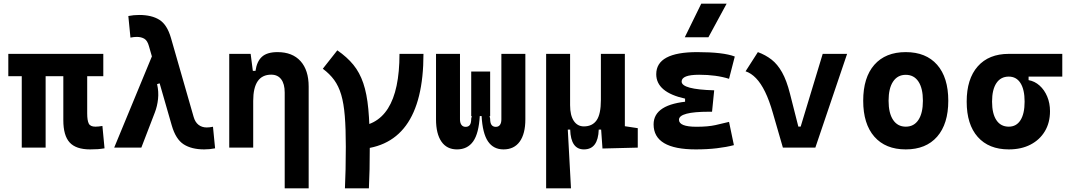

<svg xmlns="http://www.w3.org/2000/svg" viewBox="-20 -815 5899 1060"><path d="M477.5 9.8Q399.3 9.8 364.4 -28.6Q329.6 -66.9 329.6 -151.4V-517.6H461.4V-189Q461.4 -150.4 469.9 -133.1Q478.4 -115.7 506.8 -115.7Q515.1 -115.7 524.3 -116.7Q533.4 -117.7 545.4 -119.6L557.1 3.9Q536.6 7.3 520 8.5Q503.4 9.8 477.5 9.8ZM100.1 0V-517.6H231.9V0ZM25.9 -394.5V-517.6H550.3V-394.5Z M1107.4 9.8Q1037.6 9.8 993.9 -18.3Q950.2 -46.4 928.2 -122.6L802.2 -560.5Q793.9 -590.8 776.9 -601.1Q759.8 -611.3 734.9 -611.3Q719.7 -611.3 700.2 -607.4L688.5 -726.6Q717.3 -732.4 748.5 -732.4Q817.4 -732.4 860.1 -705.6Q902.8 -678.7 923.8 -605.5L1048.8 -170.4Q1057.1 -140.6 1075.9 -126Q1094.7 -111.3 1121.1 -111.3Q1136.2 -111.3 1155.8 -115.2L1167.5 3.9Q1138.7 9.8 1107.4 9.8ZM610.4 0 822.3 -512.7 913.1 -370.6 847.2 -350.6Q856.9 -308.6 852.5 -268.3Q848.1 -228 835 -194.3L760.3 0Z M1551.8 224.6V-304.2Q1551.8 -351.6 1532.5 -377.2Q1513.2 -402.8 1477.4 -402.8Q1377.9 -402.8 1377.9 -258.3L1347.7 -423.8H1390.6Q1397.9 -476.1 1426.3 -501.7Q1454.6 -527.3 1512.2 -527.3Q1594.2 -527.3 1639.2 -477.5Q1684.1 -427.7 1684.1 -336.9V224.6ZM1245.6 0V-517.6H1363.8L1377.9 -408.2V0Z M1930.7 9.8V-115.7Q2185.5 -115.7 2185.5 -517.6H2317.9Q2317.9 9.8 1930.7 9.8ZM1884.3 224.6Q1886.7 176.8 1887.9 119.4Q1889.2 62 1889.2 -4.9Q1889.2 -105.5 1883.5 -174.8Q1877.9 -244.1 1863.8 -291.9Q1849.6 -339.6 1825 -373.4Q1800.3 -407.2 1762.2 -435.5L1842.3 -537.1Q1896 -500 1930.9 -457.3Q1965.7 -414.6 1985.6 -356Q2005.6 -297.4 2013.5 -212.4Q2021.5 -127.4 2021.5 -4.9Q2021.5 62 2020.3 119.4Q2019 176.8 2016.6 224.6Z M2759.8 9.8Q2704.1 9.8 2674.1 -34.4Q2644 -78.6 2638.7 -176.3L2678.7 -193.4L2686 -159.7Q2686 -135.2 2694.1 -125Q2702.1 -114.7 2717.3 -114.7Q2732.5 -114.7 2740.3 -125.6Q2748 -136.5 2748 -156.2V-517.6H2880.4V-156.2Q2880.4 -76.7 2849.4 -33.4Q2818.4 9.8 2759.8 9.8ZM2502.9 9.8Q2446.7 9.8 2417 -33.4Q2387.2 -76.7 2387.2 -156.2V-517.6H2519.5V-156.2Q2519.5 -136.7 2527.6 -125.7Q2535.6 -114.7 2550.8 -114.7Q2566 -114.7 2573.8 -125Q2581.5 -135.2 2581.5 -159.7L2588.9 -193.4L2628.9 -176.3Q2623.5 -78.6 2592.3 -34.4Q2561 9.8 2502.9 9.8ZM2581.5 -174.3V-419.9H2686V-174.3Z M3203.6 9.8Q3131.3 9.8 3127.9 -99.6H3096.2L2995.1 -175.8V-517.6H3127.4V-234.4Q3127.4 -178.2 3147.7 -147.7Q3168 -117.2 3203.6 -117.2Q3250 -117.2 3273.7 -150.9Q3297.4 -184.6 3297.4 -263.7L3319.8 -99.6H3285.6Q3283.7 -44.9 3263.4 -17.6Q3243.2 9.8 3203.6 9.8ZM2995.1 224.6V-210L3113.8 -115.7L3132.3 224.6ZM3306.2 4.9 3297.4 -119.1V-234.4H3429.7V-118.2L3501 -107.4V0ZM3297.4 -146.5V-517.6H3429.7V-175.8Z M3821.3 9.8Q3588.4 9.8 3588.4 -128.4Q3588.4 -241.2 3789.6 -255.9L3922.9 -316.4L3911.1 -198.2H3895.5Q3728.5 -198.2 3728.5 -153.8Q3728.5 -115.2 3825.2 -115.2Q3888.7 -115.2 3930.4 -124.5Q3972.2 -133.8 4004.9 -142.1L4031.7 -13.7Q3991.2 -2.9 3938.2 3.4Q3885.3 9.8 3821.3 9.8ZM3762.2 -210.4V-270.5Q3603 -305.7 3603 -405.3Q3603 -527.3 3829.1 -527.3Q3973.6 -527.3 4036.6 -502.9L4004.9 -379.9Q3934.1 -402.3 3839.8 -402.3Q3743.2 -402.3 3743.2 -364.7Q3743.2 -321.3 3922.9 -316.4L3911.1 -198.2ZM3760.7 -609.4 3851.6 -794.9H3991.7L3891.1 -609.4Z M4302.2 0 4383.8 -116.2H4400.4L4522 -517.6H4656.7L4481.4 0ZM4302.2 0 4247.1 -190.4Q4227.1 -260.7 4203.9 -308.1Q4180.7 -355.5 4153.8 -383.3Q4127 -411.1 4096.2 -421.4L4164.1 -527.3Q4206.5 -511.7 4239.5 -486.1Q4272.5 -460.4 4297.6 -415.8Q4322.8 -371.1 4341.3 -297.9L4407.2 -38.6Z M4980.5 9.8Q4868.7 9.8 4807.1 -60.5Q4745.6 -130.9 4745.6 -258.8Q4745.6 -387.2 4807.1 -457.3Q4868.7 -527.3 4980.5 -527.3Q5092.3 -527.3 5153.8 -457.3Q5215.3 -387.2 5215.3 -258.8Q5215.3 -130.9 5153.8 -60.5Q5092.3 9.8 4980.5 9.8ZM4980.7 -115.7Q5025.9 -115.7 5050.5 -153.1Q5075.2 -190.5 5075.2 -258.9Q5075.2 -327.6 5050.5 -364.7Q5025.9 -401.9 4980.5 -401.9Q4935.5 -401.9 4910.6 -364.7Q4885.7 -327.5 4885.7 -258.8Q4885.7 -190.4 4910.6 -153.1Q4935.5 -115.7 4980.7 -115.7Z M5549.3 9.8Q5439 9.8 5377.9 -59.1Q5316.9 -127.9 5316.9 -253.9Q5316.9 -379.4 5377.9 -448.5Q5439 -517.6 5549.3 -517.6L5658.7 -486.8V-372.6Q5692.4 -366.7 5719.2 -342.8Q5746.1 -318.8 5761.5 -282Q5776.9 -245.1 5776.9 -201.2Q5776.9 -137.7 5748.5 -90.3Q5720.2 -43 5669.2 -16.6Q5618.2 9.8 5549.3 9.8ZM5549.3 -115.7Q5591.3 -115.7 5614 -151.6Q5636.7 -187.5 5636.7 -253.9Q5636.7 -320.3 5614 -356.2Q5591.3 -392.1 5549.3 -392.1Q5504.9 -392.1 5481 -356.2Q5457 -320.3 5457 -253.9Q5457 -187.5 5481 -151.6Q5504.9 -115.7 5549.3 -115.7ZM5549.3 -392.1V-517.6H5844.7V-392.1Z"/></svg>

Font: Cascadia Code PL
Style: Regular
Weight: 400
Monospace: yes
Designer: Aaron Bell
Foundry: Saja Typeworks
Version: Version 2102.003